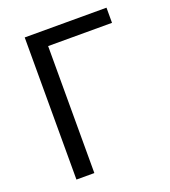

<svg xmlns="http://www.w3.org/2000/svg" viewBox="-134 -832 825 931"><g transform="rotate(-20 278.5 -366.5)"><path d="M100.6 0V-733.4H522.6V-655.2H193V0Z"/></g></svg>

Font: Noto Sans TC Thin
Style: Regular
Weight: 100
Designer: Ryoko NISHIZUKA 西塚涼子 (kana, bopomofo & ideographs); Paul D. Hunt (Latin, Greek & Cyrillic); Sandoll Communications 산돌커뮤니
Foundry: Adobe
Version: Version 2.004-H2;hotconv 1.0.118;makeotfexe 2.5.65603